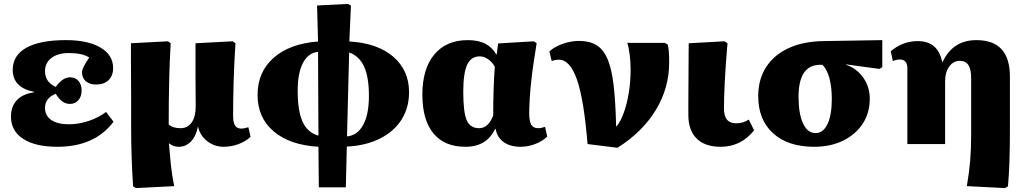

<svg xmlns="http://www.w3.org/2000/svg" viewBox="-20 -736 5235 981"><path d="M273 14Q161 14 98.5 -26.5Q36 -67 36 -140Q36 -192 66 -224Q96 -256 153 -264V-267Q45 -289 45 -379Q45 -453 114.5 -492Q184 -531 317 -531Q429 -531 493.5 -493Q558 -455 558 -388Q558 -349 534.5 -326.5Q511 -304 471 -304Q438 -304 418.5 -321Q399 -338 399 -367Q399 -389 436 -442Q401 -465 332 -465Q276 -465 243 -440Q210 -415 210 -373Q210 -316 265 -292Q300 -341 338 -341Q365 -341 381 -322.5Q397 -304 397 -274Q397 -243 380.5 -224Q364 -205 337 -205Q295 -205 265 -257Q210 -235 210 -185Q210 -145 242 -123Q274 -101 332 -101Q382 -101 433 -118Q484 -135 522 -164L560 -114Q464 14 273 14Z M675 225 660 216Q655 139 652.5 64.5Q650 -10 650 -90Q650 -110 650 -150Q650 -190 650 -240.5Q650 -291 649.5 -343.5Q649 -396 649 -441.5Q649 -487 649 -515L838 -525L852 -515Q847 -423 845 -349.5Q843 -276 842.5 -215.5Q842 -155 842 -100Q863 -81 902 -81Q939 -81 959.5 -110.5Q980 -140 980 -194Q980 -214 979.5 -252.5Q979 -291 979 -338.5Q979 -386 979 -433Q979 -480 979 -515L1169 -525L1183 -515Q1180 -470 1177.5 -417.5Q1175 -365 1173.5 -313.5Q1172 -262 1171.5 -218Q1171 -174 1171 -145Q1171 -110 1181 -94.5Q1191 -79 1212 -79Q1222 -79 1230.5 -81Q1239 -83 1249 -86L1260 -37Q1235 -13 1198 0.5Q1161 14 1123 14Q1076 14 1039 -14.5Q1002 -43 992 -88H991Q982 -41 956 -13.5Q930 14 893 14Q865 14 845 -3H843Q847 48 853 105Q859 162 870 215Z M1609 221 1607 14Q1460 5 1378 -65Q1296 -135 1296 -251Q1296 -368 1378 -440.5Q1460 -513 1605 -524L1600 -708L1759 -716L1773 -707L1765 -524Q1908 -516 1989 -446.5Q2070 -377 2070 -265Q2070 -185 2031.5 -124.5Q1993 -64 1921.5 -28Q1850 8 1752 13L1747 221ZM1607 -43 1605 -471Q1555 -466 1528 -414.5Q1501 -363 1501 -273Q1501 -168 1526.5 -113Q1552 -58 1607 -43ZM1753 -39Q1806 -44 1835.5 -97.5Q1865 -151 1865 -246Q1865 -343 1840 -396.5Q1815 -450 1764 -468Z M2358 14Q2251 14 2194.5 -54.5Q2138 -123 2138 -253Q2138 -384 2199 -457.5Q2260 -531 2370 -531Q2423 -531 2458 -513.5Q2493 -496 2516 -458H2518L2525 -514L2708 -525L2722 -515Q2684 -291 2684 -157Q2684 -116 2694.5 -98.5Q2705 -81 2730 -81Q2745 -81 2765 -88L2776 -38Q2751 -14 2714 0Q2677 14 2639 14Q2587 14 2553.5 -10Q2520 -34 2512 -78H2510Q2467 14 2358 14ZM2428 -81Q2475 -81 2500 -146Q2500 -284 2508 -395Q2495 -419 2474 -433.5Q2453 -448 2431 -448Q2387 -448 2367 -405.5Q2347 -363 2347 -266Q2347 -161 2365 -121Q2383 -81 2428 -81Z M3135 19 2982 0Q2964 -224 2928.5 -327.5Q2893 -431 2835 -431Q2817 -431 2799 -424L2787 -473Q2812 -497 2855 -512Q2898 -527 2939 -527Q2991 -527 3026.5 -506Q3062 -485 3083.5 -436Q3105 -387 3115 -302.5Q3125 -218 3128 -91H3131Q3151 -115 3167.5 -161Q3184 -207 3193 -263.5Q3202 -320 3202 -378Q3202 -419 3197.5 -455.5Q3193 -492 3185 -517H3377L3392 -508Q3396 -491 3397.5 -470.5Q3399 -450 3399 -416Q3399 -286 3330.5 -173.5Q3262 -61 3135 19Z M3663 14Q3582 14 3539.5 -28Q3497 -70 3497 -150Q3497 -170 3497 -208Q3497 -246 3497.5 -293Q3498 -340 3498 -385.5Q3498 -431 3498.5 -466Q3499 -501 3499 -515L3682 -525L3697 -515Q3687 -399 3683 -316Q3679 -233 3679 -181Q3679 -106 3741 -106Q3777 -106 3806 -125L3833 -70Q3798 -27 3755.5 -6.5Q3713 14 3663 14Z M4140 14Q4006 14 3930 -55Q3854 -124 3854 -245Q3854 -330 3894 -392.5Q3934 -455 4008 -489.5Q4082 -524 4184 -526L4488 -531V-393L4473 -384L4303 -407V-405Q4357 -387 4390.5 -339.5Q4424 -292 4424 -232Q4424 -159 4388 -104Q4352 -49 4288 -17.5Q4224 14 4140 14ZM4147 -56Q4186 -56 4208 -102Q4230 -148 4230 -231Q4230 -292 4217.5 -337.5Q4205 -383 4182 -405H4171Q4060 -405 4060 -241Q4060 -155 4083 -105.5Q4106 -56 4147 -56Z M5115 225 4920 215Q4932 145 4937 86Q4942 27 4942 -47V-335Q4942 -382 4928 -403.5Q4914 -425 4884 -425Q4851 -425 4830 -396Q4809 -367 4809 -322V0H4616V-387Q4616 -432 4578 -432Q4559 -432 4542 -424L4531 -474Q4592 -526 4669 -526Q4773 -526 4794 -419H4796Q4848 -531 4969 -531Q5140 -531 5140 -345V-66Q5140 18 5137.5 91.5Q5135 165 5130 216Z"/></svg>

Font: Literata 36pt ExtraBold
Style: Regular
Weight: 800
Designer: Latin by Veronika Burian and Jose Scaglione. Greek by Irene Vlachou. Cyrillic by Vera Evstafieva.
Foundry: TypeTogether
Version: Version 3.002